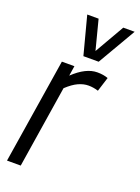

<svg xmlns="http://www.w3.org/2000/svg" viewBox="-150 -855 671 921"><g transform="rotate(20 186.0 -395.0)"><path d="M157 -536 149 -485Q213 -546 271 -546Q303 -546 326 -537L303 -464Q278 -472 253 -472Q228 -472 201.5 -460Q175 -448 144 -419L78 0H8L93 -536ZM372 -790 259 -596H181L130 -790H188L227 -639L314 -790Z"/></g></svg>

Font: Georama SemiCondensed
Style: Italic
Weight: 400
Width: 4
Italic angle: -9°
Designer: Jean-Baptiste Levee
Foundry: Production Type
Version: Version 1.000